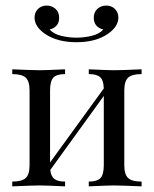

<svg xmlns="http://www.w3.org/2000/svg" viewBox="-20 -660 545 680"><path d="M420.2 -339.5V-75Q420.2 -41.9 433.9 -29.4Q447.6 -16.9 481.5 -16.9V0Q407.3 -3.2 384.7 -3.2Q362.1 -3.2 294.4 0V-16.9Q324.2 -16.9 335.9 -29.4Q347.6 -41.9 347.6 -75V-320.2L158.1 -58.1Q160.5 -35.5 172.6 -26.2Q184.7 -16.9 210.5 -16.9V0Q142.7 -3.2 120.2 -3.2Q97.6 -3.2 23.4 0V-16.9Q57.3 -16.9 71 -29.4Q84.7 -41.9 84.7 -75V-339.5Q84.7 -372.6 71 -385.1Q57.3 -397.6 23.4 -397.6V-414.5Q97.6 -411.3 120.2 -411.3Q142.7 -411.3 210.5 -414.5V-397.6Q180.6 -397.6 169 -385.1Q157.3 -372.6 157.3 -339.5V-84.7L347.6 -346.8Q346.8 -375.8 334.7 -386.7Q322.6 -397.6 294.4 -397.6V-414.5Q362.1 -411.3 384.7 -411.3Q407.3 -411.3 481.5 -414.5V-397.6Q447.6 -397.6 433.9 -385.1Q420.2 -372.6 420.2 -339.5ZM399.2 -597.6Q399.2 -565.3 361.3 -539.5Q318.5 -510.5 250.8 -510.5Q183.1 -510.5 140.3 -539.5Q102.4 -565.3 102.4 -597.6Q102.4 -616.1 114.5 -628.2Q126.6 -640.3 145.2 -640.3Q163.7 -640.3 176.6 -628.6Q189.5 -616.9 189.5 -596.8Q189.5 -579.8 180.2 -569.4Q171 -558.9 155.6 -555.6Q170.2 -539.5 196.8 -533.1Q223.4 -526.6 250.8 -526.6Q278.2 -526.6 304.8 -533.1Q331.5 -539.5 346 -555.6Q330.6 -558.9 321.4 -569.4Q312.1 -579.8 312.1 -596.8Q312.1 -616.9 325 -628.6Q337.9 -640.3 356.5 -640.3Q375 -640.3 387.1 -628.2Q399.2 -616.1 399.2 -597.6Z"/></svg>

Font: Playfair Display
Style: Regular
Weight: 400
Designer: Claus Eggers Sørensen
Foundry: Claus Eggers Sørensen
Version: Version 1.005; ttfautohint (v1.2) -l 10 -r 42 -G 200 -x 21 -